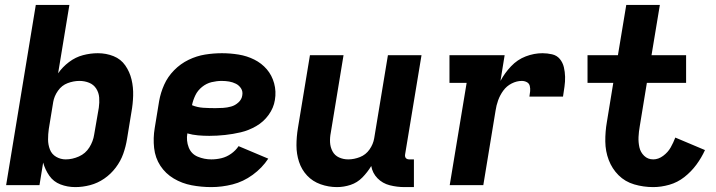

<svg xmlns="http://www.w3.org/2000/svg" viewBox="-20 -755 2920 783"><path d="M287 8Q317 8 347.5 0Q378 -8 405 -26.5Q432 -45 452 -71.5Q472 -98 482.5 -127.5Q493 -157 498 -188L516 -298Q522 -331 523 -365Q524 -399 516.5 -430.5Q509 -462 491 -488Q473 -514 443 -526Q413 -538 379 -538Q349 -538 318.5 -530Q288 -522 261.5 -502Q235 -482 217 -456L263 -735H126L5 0H141L156 -92Q164 -63 181 -38.5Q198 -14 226.5 -3Q255 8 287 8ZM248 -105Q227 -105 209 -115.5Q191 -126 183.5 -145.5Q176 -165 176 -186.5Q176 -208 179 -229L197 -339Q201 -363 216.5 -385Q232 -407 256 -416Q280 -425 304 -425Q325 -425 343.5 -417.5Q362 -410 372.5 -393.5Q383 -377 384.5 -357Q386 -337 383 -316L364 -206Q360 -179 344.5 -154Q329 -129 302 -117Q275 -105 248 -105Z M842 8Q885 8 928.5 -3Q972 -14 1010.5 -42Q1049 -70 1074 -108L953 -159Q941 -141 922.5 -128Q904 -115 883.5 -110Q863 -105 842 -105Q813 -105 786.5 -116Q760 -127 749.5 -154Q739 -181 744 -211Q765 -205 787.5 -203Q810 -201 833 -201H834Q865 -201 897.5 -204.5Q930 -208 962 -215.5Q994 -223 1024.5 -240.5Q1055 -258 1075.5 -286.5Q1096 -315 1101 -347Q1107 -382 1098 -415Q1089 -448 1068 -472.5Q1047 -497 1017 -512Q987 -527 953 -532.5Q919 -538 885 -538Q851 -538 816.5 -532.5Q782 -527 749 -511Q716 -495 690 -468.5Q664 -442 649.5 -409.5Q635 -377 629 -343L611 -233Q604 -192 608.5 -151.5Q613 -111 634 -79Q655 -47 688.5 -27Q722 -7 761.5 0.5Q801 8 842 8ZM858 -314Q833 -314 809 -315.5Q785 -317 763 -326Q767 -346 776.5 -366Q786 -386 804 -400.5Q822 -415 843 -420Q864 -425 884 -425Q900 -425 914.5 -422.5Q929 -420 942 -413.5Q955 -407 963 -394.5Q971 -382 968 -366Q966 -350 952.5 -337.5Q939 -325 922.5 -320.5Q906 -316 890 -315Q874 -314 858 -314Z M1354 8Q1382 8 1409.5 -1Q1437 -10 1458 -31.5Q1479 -53 1494 -78Q1499 -49 1519.5 -28Q1540 -7 1569.5 0.5Q1599 8 1630 8H1668V-105H1648Q1643 -105 1638.5 -107.5Q1634 -110 1632.5 -115Q1631 -120 1632 -125L1699 -530H1562L1506 -191Q1502 -167 1487 -145.5Q1472 -124 1448 -114.5Q1424 -105 1400 -105Q1380 -105 1362.5 -113Q1345 -121 1336 -138Q1327 -155 1326 -174.5Q1325 -194 1329 -214L1381 -530H1244L1195 -233Q1189 -197 1189 -162Q1189 -127 1199.5 -95Q1210 -63 1232.5 -39Q1255 -15 1287.5 -3.5Q1320 8 1354 8Z M1814 0H1951L2001 -304Q2004 -325 2011.5 -346Q2019 -367 2032.5 -385.5Q2046 -404 2066.5 -414.5Q2087 -425 2108 -425Q2119 -425 2128.5 -420Q2138 -415 2140.5 -404.5Q2143 -394 2142 -383Q2141 -372 2139 -361H2276Q2279 -381 2282 -401.5Q2285 -422 2284.5 -442Q2284 -462 2279.5 -481Q2275 -500 2263 -514.5Q2251 -529 2231.5 -533.5Q2212 -538 2192 -538Q2158 -538 2124 -525Q2090 -512 2064 -484.5Q2038 -457 2021 -425L2038 -530H1813V-417H1883Z M2644 8Q2676 8 2709.5 -1.5Q2743 -11 2771 -33Q2799 -55 2820 -83.5Q2841 -112 2855 -143L2734 -194Q2726 -173 2715 -153.5Q2704 -134 2684.5 -119.5Q2665 -105 2644 -105Q2622 -105 2607 -119.5Q2592 -134 2587.5 -154.5Q2583 -175 2584 -196.5Q2585 -218 2589 -240L2618 -417H2778V-530H2637L2671 -735H2534L2500 -530H2376V-417H2481L2455 -258Q2448 -218 2448.5 -178Q2449 -138 2462.5 -102.5Q2476 -67 2502.5 -40.5Q2529 -14 2566.5 -3Q2604 8 2644 8Z"/></svg>

Font: Iosevka Sparkle Extrabold
Style: Italic
Weight: 800
Italic angle: -9°
Designer: Belleve Invis
Foundry: Belleve Invis
Version: Version 4.5.0; ttfautohint (v1.8.3)